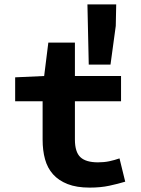

<svg xmlns="http://www.w3.org/2000/svg" viewBox="-20 -842 640 874"><path d="M388 12Q329 12 288 -4Q247 -20 221.5 -48.5Q196 -77 185 -117Q174 -157 174 -206V-381H49V-490L181 -496L200 -648H321V-496H531V-381H321V-207Q321 -150 346 -126.5Q371 -103 426 -103Q454 -103 477.5 -108Q501 -113 524 -121L550 -15Q517 -5 477.5 3.5Q438 12 388 12ZM384 -548 378 -822H509L507 -724L483 -548Z"/></svg>

Font: Source Code Pro
Style: Bold
Weight: 700
Monospace: yes
Designer: Paul D. Hunt, Teo Tuominen
Foundry: Adobe Systems Incorporated
Version: Version 2.030;PS 1.000;hotconv 16.6.51;makeotf.lib2.5.65220